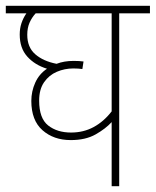

<svg xmlns="http://www.w3.org/2000/svg" viewBox="-20 -642 537 662"><path d="M497 -596H391V0H365V-221Q344 -198 309.5 -178.5Q275 -159 224 -159Q165 -159 126.5 -193Q88 -227 88 -294Q88 -327 101.5 -357Q115 -387 142 -405Q100 -418 74 -447Q48 -476 48 -523Q48 -544 54 -562Q60 -580 71 -596H0V-622H497ZM115 -295Q115 -234 146 -209.5Q177 -185 225 -185Q268 -185 303 -204Q338 -223 365 -258V-596H103Q90 -582 82 -564Q74 -546 74 -522Q74 -479 101.5 -455Q129 -431 175 -422Q188 -427 202.5 -429.5Q217 -432 234 -432Q244 -432 252.5 -431.5Q261 -431 268 -430L264 -404Q258 -405 249.5 -405.5Q241 -406 233 -406Q203 -406 176 -394.5Q149 -383 132 -358.5Q115 -334 115 -295Z"/></svg>

Font: Noto Sans Devanagari UI SemiCondensed Thin
Style: Regular
Weight: 100
Width: 4
Designer: Jelle Bosma - Monotype Design Team
Foundry: Monotype Imaging Inc.
Version: Version 2.004